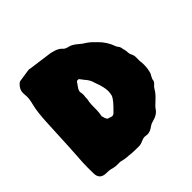

<svg xmlns="http://www.w3.org/2000/svg" viewBox="-218 -1066 1298 1298"><g transform="rotate(-45 430.5 -417.0)"><path d="M395 29.3Q335.9 29.3 320.3 26.9Q304.7 24.4 292.5 24.4Q274.4 24.4 231.9 13.7H204.1Q184.6 13.7 165.5 8.8Q145.5 1.5 111.3 1.5Q49.3 1 49.3 -59.6Q49.3 -88.9 48.8 -117.7Q48.8 -161.1 53.7 -222.2Q56.6 -251.5 68.4 -507.3Q72.8 -618.2 87.4 -675.3Q98.1 -714.4 98.1 -743.2Q98.1 -757.8 96.2 -772.5V-783.2Q96.2 -814 126 -841.8Q133.3 -849.1 139.2 -850.1Q211.4 -861.3 234.4 -864.3L259.3 -860.4Q399.9 -840.8 409.9 -840.1Q419.9 -839.4 437 -834Q478 -824.2 497.6 -801.8Q508.8 -788.1 533.7 -783.2Q563 -777.3 596.7 -747.1Q613.3 -732.4 631.8 -721.2Q659.7 -704.1 682.1 -679.7L694.8 -667.5Q743.2 -620.6 763.7 -559.1Q767.1 -550.3 774.4 -543Q784.7 -527.8 784.7 -508.3Q788.6 -504.4 788.6 -500.5L788.1 -498Q791 -489.3 791 -481Q791 -458.5 801.3 -440.4Q807.6 -427.2 807.6 -411.6L807.1 -379.4Q807.1 -374.5 808.1 -368.7Q810.1 -356.9 810.1 -336.4Q810.1 -296.4 798.3 -261.2Q792 -252.9 780.8 -228.5Q780.8 -206.5 761.7 -191.9Q749 -180.7 740.2 -164.6Q728 -143.1 698.7 -115.7Q683.6 -100.6 677.2 -95.2Q664.6 -85 655.8 -72.3Q634.3 -36.6 583.5 -24.4Q565.9 -20.5 551.3 -10.7Q521 13.2 493.7 13.2Q485.4 13.2 475.6 11.2Q472.2 10.7 468.3 10.7Q453.1 10.7 432.1 20.5Q413.6 29.3 395 29.3ZM413.1 -242.7Q424.3 -242.7 433.1 -252Q496.6 -313 507.8 -341.8Q513.2 -362.8 513.2 -382.8Q513.2 -419.9 490.2 -480L482.4 -503.9Q472.7 -527.8 453.6 -548.3Q439 -565.9 429.7 -579.6Q423.8 -580.6 419.4 -580.6Q412.1 -580.6 409.7 -577.6Q403.3 -569.8 398.4 -561.8Q393.6 -553.7 387.7 -546.4Q373.5 -527.8 373.5 -511.2Q377 -495.1 377 -483.9Q377 -479.5 376.5 -476.1Q374.5 -463.9 374.5 -450Q374.5 -436 370.1 -420.9Q367.2 -405.3 367.2 -344.7Q367.2 -324.2 360.8 -289.1Q362.3 -289.1 362.8 -288.6L367.7 -269.5L377 -252.9L397.5 -246.6Q405.8 -242.7 413.1 -242.7Z"/></g></svg>

Font: Kaph
Style: Regular
Weight: 400
Designer: GGBotNet
Foundry: f0n7.com
Version: 1.10